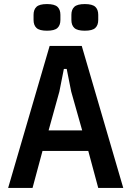

<svg xmlns="http://www.w3.org/2000/svg" viewBox="-20 -924 646 944"><path d="M463 0 414 -182H189L140 0H20L224 -698H382L586 0ZM330 -474 308 -585H294L272 -474L219 -283H384ZM211 -773Q174 -773 159.5 -786.5Q145 -800 145 -826V-851Q145 -877 159.5 -890.5Q174 -904 211 -904Q248 -904 262.5 -890.5Q277 -877 277 -851V-826Q277 -800 262.5 -786.5Q248 -773 211 -773ZM397 -773Q360 -773 345.5 -786.5Q331 -800 331 -826V-851Q331 -877 345.5 -890.5Q360 -904 397 -904Q434 -904 448.5 -890.5Q463 -877 463 -851V-826Q463 -800 448.5 -786.5Q434 -773 397 -773Z"/></svg>

Font: IBM Plex Sans Cond SmBld
Style: Regular
Weight: 600
Width: 3
Designer: Mike Abbink, Paul van der Laan, Pieter van Rosmalen
Foundry: Bold Monday
Version: Version 1.3